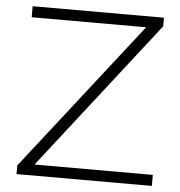

<svg xmlns="http://www.w3.org/2000/svg" viewBox="-51 -748 748 797"><g transform="rotate(5 323.0 -350.0)"><path d="M611 -46V0H47V-36L530 -654H53V-700H600V-664L118 -46Z"/></g></svg>

Font: Idrija Light
Style: Regular
Weight: 300
Designer: Julieta Ulanovsky
Foundry: Julieta Ulanovsky
Version: Version 7.200